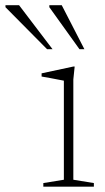

<svg xmlns="http://www.w3.org/2000/svg" viewBox="-130 -700 394 720"><path d="M150 -450.5 145 -402V-26L222 -13.5V0H32.5V-13.5L109.5 -26V-397.5Q104 -398.5 90 -401.2Q76 -404 58.8 -407.2Q41.5 -410.5 26 -413V-425L145 -450.5ZM67 -515.5H46.5L-109.5 -673V-680.5H-58.5ZM186.5 -515.5H168L55 -673V-680.5H101.5Z"/></svg>

Font: Newsreader 16pt 16pt ExtraLight
Style: Regular
Weight: 250
Version: Version 1.003